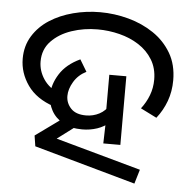

<svg xmlns="http://www.w3.org/2000/svg" viewBox="-51 -716 805 808"><g transform="rotate(5 351.5 -312.0)"><path d="M546 -277Q567 -304 579 -335.5Q591 -367 591 -402Q591 -450 569 -486Q547 -522 510.5 -545.5Q474 -569 428.5 -580.5Q383 -592 336 -592Q278 -592 226 -574.5Q174 -557 141 -522.5Q108 -488 108 -437Q108 -397 131.5 -362Q155 -327 202 -307L180 -253Q105 -278 68.5 -330Q32 -382 32 -442Q32 -496 58 -538Q84 -580 127.5 -608Q171 -636 226.5 -650.5Q282 -665 340 -665Q401 -665 460 -649Q519 -633 566.5 -601Q614 -569 642.5 -520.5Q671 -472 671 -406Q671 -359 656 -318Q641 -277 614 -243ZM117 -79 110 -124 247 -223 293 -186 152 -80 182 -125 564 -19 546 41ZM307 -167Q259 -167 226 -185.5Q193 -204 176.5 -234.5Q160 -265 160 -299Q160 -344 188 -388.5Q216 -433 274 -460L304 -410Q270 -393 251.5 -362Q233 -331 233 -302Q233 -272 254 -249.5Q275 -227 318 -227Q348 -227 374 -240.5Q400 -254 416 -282L457 -261Q446 -229 423 -208Q400 -187 370 -177Q340 -167 307 -167ZM404 -226 401 -238V-406H473V-116H401Z"/></g></svg>

Font: hexloriya05
Style: Book
Weight: 400
Designer: Jelle Bosma - Monotype Design Team
Foundry: Monotype Imaging Inc.
Version: Version 2.003